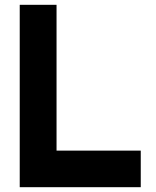

<svg xmlns="http://www.w3.org/2000/svg" viewBox="-20 -760 648 798"><path d="M215 -134H565V18H62V-740H215Z"/></svg>

Font: SUIT Heavy
Style: Regular
Weight: 900
Designer: Sunn Youn; Korean Glyphs from Source Han Sans (Sandoll Communications; Soo-young Jang, Joo-yeon Kang)
Foundry: Sunn
Version: Version 1.006